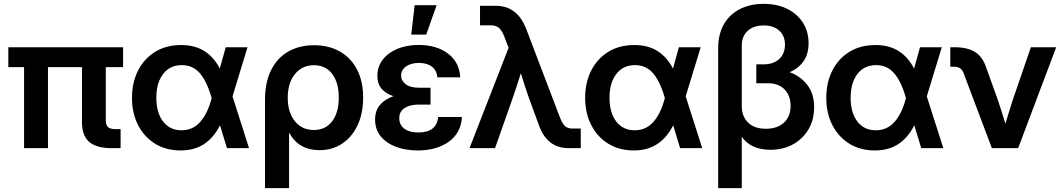

<svg xmlns="http://www.w3.org/2000/svg" viewBox="-20 -757 5425 981"><path d="M552.2 0Q472.7 0 435.8 -32Q398.9 -64 398.9 -131.8V-414.1H225.1V0H103V-414.1H22.5V-515.6H608.9V-414.1H520.5V-144Q520.5 -118.7 531.7 -107.9Q543 -97.2 569.8 -97.2H596.2V0Z M902.8 11.7Q828.1 11.7 772.2 -22.9Q716.3 -57.6 685.3 -118.4Q654.3 -179.2 654.3 -256.8Q654.3 -335.4 685.3 -396.5Q716.3 -457.5 772.7 -492.2Q829.1 -526.9 905.8 -526.9Q975.6 -526.9 1024.2 -496.1Q1072.8 -465.3 1103 -406.7L1133.3 -515.6H1244.6L1168 -264.6L1252.4 0H1139.6L1104 -116.7Q1072.3 -53.7 1022.7 -21Q973.1 11.7 902.8 11.7ZM1061.5 -255.9 1060.5 -259.3Q1036.6 -342.3 1000.7 -383.3Q964.8 -424.3 909.2 -424.3Q848.1 -424.3 813.5 -378.9Q778.8 -333.5 778.8 -257.8Q778.8 -181.6 813 -136.5Q847.2 -91.3 907.7 -91.3Q964.8 -91.3 1002.9 -134Q1041 -176.8 1061.5 -255.9Z M1334 204.1V-246.6Q1334 -336.4 1365.2 -398.9Q1396.5 -461.4 1453.1 -493.7Q1509.8 -525.9 1584.5 -525.9Q1659.7 -525.9 1716.3 -493.9Q1772.9 -461.9 1804.2 -401.9Q1835.4 -341.8 1835.4 -257.8Q1835.4 -178.2 1807.4 -117.9Q1779.3 -57.6 1729 -23.7Q1678.7 10.3 1612.3 10.3Q1506.3 10.3 1458.5 -77.6H1457V204.1ZM1583.5 -92.8Q1643.1 -92.8 1677 -137.2Q1710.9 -181.6 1710.9 -258.3Q1710.9 -335 1677.2 -379.4Q1643.6 -423.8 1584.5 -423.8Q1523.9 -423.8 1487.1 -378.7Q1450.2 -333.5 1450.2 -258.3Q1450.2 -182.6 1486.6 -137.7Q1522.9 -92.8 1583.5 -92.8Z M2114.3 11.7Q2052.7 11.7 2003.4 -6.8Q1954.1 -25.4 1925.3 -60.5Q1896.5 -95.7 1896.5 -145.5Q1896.5 -192.4 1922.1 -221.7Q1947.8 -251 1990.2 -265.6Q1951.2 -278.3 1929.7 -303.5Q1908.2 -328.6 1908.2 -369.6Q1908.2 -416.5 1935.5 -452.1Q1962.9 -487.8 2010.5 -507.6Q2058.1 -527.3 2119.6 -527.3Q2210 -527.3 2268.6 -483.6Q2327.1 -439.9 2331.5 -361.8H2214.4Q2212.4 -396 2187.5 -415.8Q2162.6 -435.5 2120.6 -435.5Q2080.1 -435.5 2054.7 -417.5Q2029.3 -399.4 2029.3 -370.6Q2029.3 -344.7 2052.7 -326.7Q2076.2 -308.6 2123.5 -308.6H2179.7V-222.7H2119.1Q2074.7 -222.7 2047.4 -205.1Q2020 -187.5 2020 -152.8Q2020 -118.7 2046.1 -99.4Q2072.3 -80.1 2117.2 -80.1Q2210.9 -80.1 2218.8 -159.2H2340.3Q2335.9 -78.1 2273.4 -33.2Q2210.9 11.7 2114.3 11.7ZM2081.1 -580.1 2098.6 -730.5H2210.9L2157.7 -580.1Z M2378.9 0 2578.6 -512.7 2556.6 -570.3Q2544.9 -600.6 2529.8 -614Q2514.6 -627.4 2490.2 -627.4H2432.6V-727.5H2512.7Q2623.5 -727.5 2668.9 -608.4L2840.8 -157.2Q2852.5 -127 2866.2 -113.5Q2879.9 -100.1 2904.8 -100.1H2947.3V0H2885.3Q2774.4 0 2732.9 -119.1L2678.2 -268.6Q2668.5 -296.9 2659.2 -325.4Q2649.9 -354 2641.1 -382.8Q2632.3 -354 2623 -325.7Q2613.8 -297.4 2604 -268.6L2509.3 0Z M3218.3 11.7Q3143.6 11.7 3087.6 -22.9Q3031.7 -57.6 3000.7 -118.4Q2969.7 -179.2 2969.7 -256.8Q2969.7 -335.4 3000.7 -396.5Q3031.7 -457.5 3088.1 -492.2Q3144.5 -526.9 3221.2 -526.9Q3291 -526.9 3339.6 -496.1Q3388.2 -465.3 3418.5 -406.7L3448.7 -515.6H3560.1L3483.4 -264.6L3567.9 0H3455.1L3419.4 -116.7Q3387.7 -53.7 3338.1 -21Q3288.6 11.7 3218.3 11.7ZM3377 -255.9 3376 -259.3Q3352.1 -342.3 3316.2 -383.3Q3280.3 -424.3 3224.6 -424.3Q3163.6 -424.3 3128.9 -378.9Q3094.2 -333.5 3094.2 -257.8Q3094.2 -181.6 3128.4 -136.5Q3162.6 -91.3 3223.1 -91.3Q3280.3 -91.3 3318.4 -134Q3356.4 -176.8 3377 -255.9Z M3649.4 204.1V-509.8Q3649.4 -583 3679 -633.8Q3708.5 -684.6 3761 -710.9Q3813.5 -737.3 3881.8 -737.3Q3950.7 -737.3 4002.2 -711.7Q4053.7 -686 4082.5 -640.9Q4111.3 -595.7 4111.3 -536.1Q4111.3 -481.4 4085.9 -444.6Q4060.5 -407.7 4014.6 -388.2Q4071.3 -367.2 4105.5 -322.3Q4139.6 -277.3 4139.6 -208.5Q4139.6 -144 4110.4 -95.2Q4081.1 -46.4 4030.8 -19Q3980.5 8.3 3916.5 8.3Q3817.9 8.3 3770 -57.6V204.1ZM3893.1 -99.1Q3951.7 -99.1 3985.6 -130.6Q4019.5 -162.1 4019.5 -215.8Q4019.5 -268.6 3988.8 -300Q3958 -331.5 3905.3 -331.5H3844.2V-428.2H3880.9Q3931.6 -428.2 3961.2 -455.3Q3990.7 -482.4 3990.7 -529.3Q3990.7 -574.2 3961.4 -600.6Q3932.1 -627 3882.3 -627Q3830.6 -627 3800.3 -599.4Q3770 -571.8 3770 -524.9V-212.9Q3770 -163.1 3802 -131.1Q3834 -99.1 3893.1 -99.1Z M4450.2 11.7Q4375.5 11.7 4319.6 -22.9Q4263.7 -57.6 4232.7 -118.4Q4201.7 -179.2 4201.7 -256.8Q4201.7 -335.4 4232.7 -396.5Q4263.7 -457.5 4320.1 -492.2Q4376.5 -526.9 4453.1 -526.9Q4522.9 -526.9 4571.5 -496.1Q4620.1 -465.3 4650.4 -406.7L4680.7 -515.6H4792L4715.3 -264.6L4799.8 0H4687L4651.4 -116.7Q4619.6 -53.7 4570.1 -21Q4520.5 11.7 4450.2 11.7ZM4608.9 -255.9 4607.9 -259.3Q4584 -342.3 4548.1 -383.3Q4512.2 -424.3 4456.5 -424.3Q4395.5 -424.3 4360.8 -378.9Q4326.2 -333.5 4326.2 -257.8Q4326.2 -181.6 4360.4 -136.5Q4394.5 -91.3 4455.1 -91.3Q4512.2 -91.3 4550.3 -134Q4588.4 -176.8 4608.9 -255.9Z M5047.9 0 4902.8 -384.8Q4890.6 -416 4856.4 -416H4835.4V-515.6H4857.9Q4923.8 -515.6 4962.2 -491.2Q5000.5 -466.8 5018.1 -413.6L5078.1 -247.1Q5088.4 -216.3 5098.1 -185.8Q5107.9 -155.3 5117.2 -125Q5126 -155.3 5135.5 -185.8Q5145 -216.3 5154.8 -247.1L5247.1 -515.6H5376.5L5182.1 0Z"/></svg>

Font: Inter Display SemiBold
Style: Regular
Weight: 600
Designer: Rasmus Andersson
Foundry: rsms
Version: Version 4.001;git-9221beed3